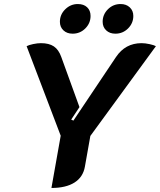

<svg xmlns="http://www.w3.org/2000/svg" viewBox="-20 -923 793 952"><path d="M281 -250 112 -694Q123 -700 144.5 -704.5Q166 -709 183 -709Q223 -709 247 -693Q271 -677 284 -640L374 -392L333 -330L344 -325L555 -640Q601 -709 682 -709Q700 -709 722.5 -704Q745 -699 753 -694L428 -249L401 -97Q392 -45 349.5 -18Q307 9 235 9ZM277 -815Q277 -851 303.5 -877Q330 -903 366 -903Q395 -903 412 -887Q429 -871 429 -844Q429 -808 403 -782Q377 -756 340 -756Q312 -756 294.5 -772.5Q277 -789 277 -815ZM489 -815Q489 -851 515 -877Q541 -903 578 -903Q606 -903 623.5 -886.5Q641 -870 641 -844Q641 -808 615 -782Q589 -756 552 -756Q524 -756 506.5 -772.5Q489 -789 489 -815Z"/></svg>

Font: K2D ExtraBold
Style: Italic
Weight: 800
Italic angle: -10°
Designer: Katatrad Aksorn Co.,Ltd.
Foundry: Cadson Demak Co.,Ltd.
Version: Version 1.000; ttfautohint (v1.6)